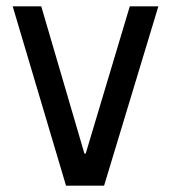

<svg xmlns="http://www.w3.org/2000/svg" viewBox="-20 -585 539 605"><path d="M188 0 20 -565H110L246 -101H250L389 -565H479L308 0Z"/></svg>

Font: Space Grotesk Medium
Style: Regular
Weight: 500
Designer: Florian Karsten
Foundry: Florian Karsten
Version: Version 2.000